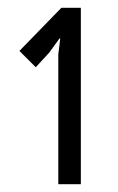

<svg xmlns="http://www.w3.org/2000/svg" viewBox="-20 -830 303 494"><path d="M188 -810V-356H130V-690L135 -731H133L107 -695L72 -657L30 -699L138 -810Z"/></svg>

Font: Sinkin Sans 300 Light
Style: Regular
Weight: 300
Designer: Keith Bates
Foundry: K-Type
Version: Sinkin Sans (version 1.0)  by Keith Bates   •   © 2014   www